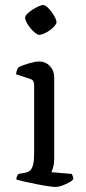

<svg xmlns="http://www.w3.org/2000/svg" viewBox="-20 -745 342 765"><path d="M202 0Q194 0 173 -3Q152 -6 127 -11Q102 -16 79.5 -21Q57 -26 45 -30Q45 -37 48 -43Q51 -49 54 -52L81 -57Q92 -59 100 -66Q108 -73 112 -89Q116 -105 116 -132V-407Q116 -416 112.5 -422Q109 -428 99 -431L44 -449Q45 -459 48 -466.5Q51 -474 54 -477Q69 -485 95 -492.5Q121 -500 135 -500Q162 -500 179 -481.5Q196 -463 196 -436V-115Q196 -94 192 -79.5Q188 -65 185 -59L266 -52Q268 -48 270 -43Q272 -38 272 -31Q267 -24 253.5 -17Q240 -10 226 -5Q212 0 202 0ZM136 -606Q130 -606 120 -614Q110 -622 101 -633Q92 -644 86 -655.5Q80 -667 80 -674Q80 -681 88 -689.5Q96 -698 108.5 -706Q121 -714 133 -719.5Q145 -725 152 -725Q159 -725 168 -717Q177 -709 185.5 -697.5Q194 -686 199.5 -675Q205 -664 205 -656Q205 -650 197.5 -641.5Q190 -633 178.5 -624.5Q167 -616 155 -611Q143 -606 136 -606Z"/></svg>

Font: Texturina 12pt Light
Style: Regular
Weight: 300
Designer: Guillermo Torres Carreño
Foundry: Omnibus-Type
Version: Version 1.002